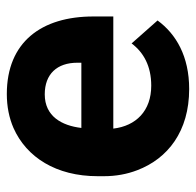

<svg xmlns="http://www.w3.org/2000/svg" viewBox="-26 -552 588 577"><g transform="rotate(-90 268.5 -264.0)"><path d="M27 -246C27 -211 33 -177 45 -146C80 -54 162 10 289 10C387 10 454 -29 495 -85L426 -163C399 -127 358 -104 299 -104C223 -104 178 -150 170 -218H507V-278C507 -434 430 -538 274 -538C236 -538 202 -531 172 -518C84 -479 27 -390 27 -265ZM172 -314C179 -373 207 -424 273 -424C334 -424 368 -387 368 -326V-314Z"/></g></svg>

Font: Asimov Pro
Style: Bd
Weight: 700
Designer: Google
Version: Version 2.000980; 2014